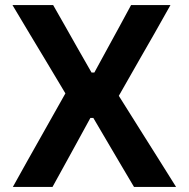

<svg xmlns="http://www.w3.org/2000/svg" viewBox="-20 -733 740 753"><path d="M30.5 0Q58 -49.5 86.5 -100.5Q115 -151.5 146.5 -207L246.5 -384.5V-350L158.5 -497Q128 -547.5 96.8 -599.5Q65.5 -651.5 29 -713H188.5Q213.5 -669 237.5 -627Q261.5 -585 283 -546.5L339 -448.5H350L404 -547.5Q425 -586 448 -628Q471 -670 494 -713H648.5Q616 -654.5 585.8 -601.8Q555.5 -549 530 -504.5L434.5 -337V-375.5L532.5 -219.5Q569 -162 602 -109.2Q635 -56.5 670.5 0H505.5Q480 -43 457.5 -81Q435 -119 414.5 -154L346 -270.5H334.5L270.5 -153.5Q250 -116.5 229.8 -79.5Q209.5 -42.5 186 0Z"/></svg>

Font: Commissioner Thin SemiBold
Style: Regular
Weight: 600
Version: Version 1.000